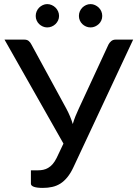

<svg xmlns="http://www.w3.org/2000/svg" viewBox="-20 -911 670 938"><path d="M166.5 -79Q179 -79 191.2 -81.5Q203.5 -84 215.2 -90.8Q227 -97.5 237.2 -109.2Q247.5 -121 256.5 -139L290 -209.5L2 -717.5H98.5Q112 -717.5 120 -711Q128 -704.5 133.5 -693.5L304.5 -379.5Q324.5 -342 335.5 -305Q341 -324 348.2 -342.2Q355.5 -360.5 364.5 -379.5L510 -693.5Q514.5 -702.5 523.2 -710Q532 -717.5 545 -717.5H630.5L339 -94.5Q325 -64.5 309 -45Q293 -25.5 274.8 -14Q256.5 -2.5 235.2 2.2Q214 7 189.5 7Q161 7 146 1.8Q131 -3.5 131 -13.5V-79ZM268.5 -833Q268.5 -821.5 263.8 -811.2Q259 -801 251.2 -793.5Q243.5 -786 233 -781.5Q222.5 -777 210.5 -777Q199.5 -777 189.2 -781.5Q179 -786 171.2 -793.5Q163.5 -801 159 -811.2Q154.5 -821.5 154.5 -833Q154.5 -845 159 -855.5Q163.5 -866 171.2 -873.8Q179 -881.5 189.2 -886.2Q199.5 -891 210.5 -891Q222.5 -891 233 -886.2Q243.5 -881.5 251.2 -873.8Q259 -866 263.8 -855.5Q268.5 -845 268.5 -833ZM479.5 -833Q479.5 -821.5 475 -811.2Q470.5 -801 462.5 -793.5Q454.5 -786 444.2 -781.5Q434 -777 422.5 -777Q410.5 -777 400.2 -781.5Q390 -786 382.2 -793.5Q374.5 -801 370 -811.2Q365.5 -821.5 365.5 -833Q365.5 -845 370 -855.5Q374.5 -866 382.2 -873.8Q390 -881.5 400.2 -886.2Q410.5 -891 422.5 -891Q434 -891 444.2 -886.2Q454.5 -881.5 462.5 -873.8Q470.5 -866 475 -855.5Q479.5 -845 479.5 -833Z"/></svg>

Font: Lato Medium
Style: Regular
Weight: 500
Designer: Lukasz Dziedzic
Foundry: tyPoland Lukasz Dziedzic
Version: Version 2.006; 2014-01-15